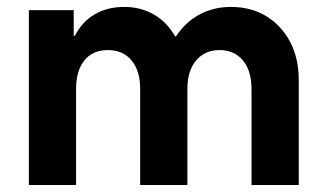

<svg xmlns="http://www.w3.org/2000/svg" viewBox="-20 -529 933 549"><path d="M62.5 0V-500H190.8V-426.7H194.2Q215 -467.5 251.2 -488.3Q287.5 -509.2 335 -509.2Q382.5 -509.2 420 -487.5Q457.5 -465.8 480.8 -425H483.3Q510 -465.8 550.4 -487.5Q590.8 -509.2 640 -509.2Q698.3 -509.2 741.7 -482.5Q785 -455.8 809.6 -409.2Q834.2 -362.5 834.2 -300.8V0H699.2V-274.2Q699.2 -326.7 674.6 -356.2Q650 -385.8 607.5 -385.8Q565.8 -385.8 540.8 -356.2Q515.8 -326.7 515.8 -274.2V0H380.8V-274.2Q380.8 -326.7 356.2 -356.2Q331.7 -385.8 288.3 -385.8Q245 -385.8 221.2 -356.2Q197.5 -326.7 197.5 -274.2V0Z"/></svg>

Font: Funnel Sans
Style: Bold
Weight: 700
Designer: NORD ID, Kristian Moeller
Foundry: Dicotype
Version: Version 1.000